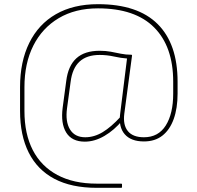

<svg xmlns="http://www.w3.org/2000/svg" viewBox="-20 -714 945 919"><path d="M443 185Q322 185 240.5 142Q159 99 117.5 16.5Q76 -66 76 -183V-297Q76 -419 120 -508.5Q164 -598 247.5 -646Q331 -694 449 -694Q639 -694 734.5 -599Q830 -504 830 -323V-266Q830 -196 811.5 -144.5Q793 -93 757.5 -65Q722 -37 669 -37Q607 -37 577 -71.5Q547 -106 555 -168L588 -434Q559 -436 525.5 -443.5Q492 -451 457 -451Q395 -451 360.5 -419Q326 -387 318 -322L301 -197Q292 -132 315 -94.5Q338 -57 388 -57Q431 -57 471.5 -81.5Q512 -106 557 -155L566 -138Q527 -91 480 -63.5Q433 -36 386 -36Q324 -36 297 -79.5Q270 -123 280 -199L297 -326Q306 -399 345.5 -435Q385 -471 457 -471Q486 -471 510 -466.5Q534 -462 558 -457Q582 -452 609 -452Q612 -452 612 -448L575 -170Q568 -116 592 -86.5Q616 -57 669 -57Q738 -57 773.5 -113.5Q809 -170 809 -266V-323Q809 -491 718 -582.5Q627 -674 449 -674Q340 -674 261 -627Q182 -580 139.5 -495.5Q97 -411 97 -297V-183Q97 -73 137 4.5Q177 82 254.5 123.5Q332 165 443 165H560Q564 165 564 168V182Q564 185 560 185Z"/></svg>

Font: Sofia Sans Semi Condensed Thin
Style: Regular
Weight: 250
Version: Version 4.100